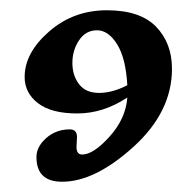

<svg xmlns="http://www.w3.org/2000/svg" viewBox="-20 -313 358 374"><path d="M228 -147Q225 -200 208 -227Q191 -254 169 -254Q147 -254 134 -234.5Q121 -215 121 -190.5Q121 -166 134 -149Q147 -132 173 -132Q199 -132 228 -147ZM228 -123Q181 -92 130.5 -92Q80 -92 54 -112Q28 -132 28 -163Q28 -210 75.5 -251.5Q123 -293 188 -293Q253 -293 284 -261Q315 -229 315 -179Q315 -95 240 -27Q165 41 101 41Q51 41 51 -7Q51 -23 63 -37Q84 -61 116 -61Q130 -61 130 -46L129 -27Q129 -12 140 -12Q162 -12 193.5 -47Q225 -82 228 -123Z"/></svg>

Font: Dr Sugiyama
Style: Regular
Weight: 400
Designer: Alejandro Paul
Foundry: Alejandro Paul
Version: Version 1.000